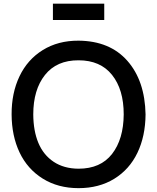

<svg xmlns="http://www.w3.org/2000/svg" viewBox="-20 -981 832 1017"><path d="M260.3 -961.4H532.2V-875H260.3ZM41.5 -375Q41 -488.3 83.3 -576.9Q125.5 -665.5 206.5 -715.8Q287.6 -766.1 396 -765.6Q562 -764.2 654.8 -658.7Q747.6 -553.2 751 -375Q750 -259.3 707.8 -171.4Q665.5 -83.5 585 -33.9Q504.4 15.6 396 15.6Q287.6 15.6 206.5 -34.9Q125.5 -85.4 83.7 -173.3Q42 -261.2 41.5 -375ZM396 -87.4Q512.7 -87.4 573.5 -165.5Q634.3 -243.7 635.3 -375Q635.3 -506.8 573.5 -584.2Q511.7 -661.6 396 -661.6Q280.3 -662.1 218.3 -584Q156.2 -505.9 156.2 -375Q156.7 -287.6 183.3 -223.9Q210 -160.2 264.2 -124Q318.4 -87.9 396 -87.4Z"/></svg>

Font: Manrope3 Semibold
Style: Regular
Weight: 600
Width: 4
Designer: Mikhail Sharanda
Foundry: Mikhail Sharanda
Version: Version 3.000;PS 003.000;hotconv 1.0.88;makeotf.lib2.5.64775